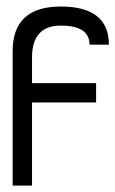

<svg xmlns="http://www.w3.org/2000/svg" viewBox="-20 -580 360 600"><path d="M19.5 0Q19.5 -105.5 19.5 -419.9Q19.5 -559.6 169.9 -559.6Q320.3 -559.6 320.3 -440.4Q299.8 -440.4 287.1 -440.4Q275.4 -440.4 259.8 -440.4Q259.8 -500 169.9 -500Q80.1 -500 80.1 -400.4Q80.1 -266.6 80.1 0Q65.4 0 19.5 0ZM280.3 -320.3Q280.3 -304.7 280.3 -259.8Q230.5 -259.8 80.1 -259.8Q80.1 -275.4 80.1 -320.3Q129.9 -320.3 280.3 -320.3Z"/></svg>

Font: Moonwalk
Style: Regular
Weight: 400
Designer: BarCoded
Foundry: BarCoded
Version: Version 1.0